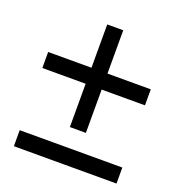

<svg xmlns="http://www.w3.org/2000/svg" viewBox="-123 -775 825 879"><g transform="rotate(20 290.0 -335.0)"><path d="M251 -170V-381H40V-459H251V-670H329V-459H540V-381H329V-170ZM40 0V-78H540V0Z"/></g></svg>

Font: Urbanist
Style: Regular
Weight: 400
Designer: Corey Hu
Foundry: Corey Hu
Version: Version 1.330; ttfautohint (v1.8.4.7-5d5b)